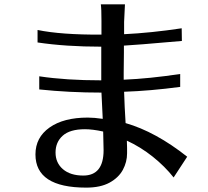

<svg xmlns="http://www.w3.org/2000/svg" viewBox="-20 -816 962 886"><path d="M143.6 -103.5Q143.6 -181.6 208.5 -227.5Q273.4 -273.4 384.8 -273.4Q414.1 -273.4 454.1 -267.6L448.2 -388.7Q299.8 -388.7 161.1 -403.3V-463.9Q284.2 -445.3 447.3 -445.3V-600.6Q283.2 -600.6 153.3 -620.1V-677.7Q261.7 -655.3 448.2 -656.2V-719.7Q448.2 -776.4 445.3 -795.9H556.6Q555.7 -779.3 552.7 -714.8V-658.2Q675.8 -664.1 818.4 -685.5L819.3 -627Q595.7 -607.4 551.8 -605.5V-572.3L550.8 -480.5V-448.2Q668.9 -453.1 811.5 -474.6V-415Q671.9 -396.5 552.7 -392.6Q554.7 -324.2 559.6 -248Q698.2 -208 843.8 -92.8L781.2 2.9Q741.2 -47.9 685.1 -92.8Q628.9 -137.7 565.4 -167Q566.4 -151.4 566.4 -133.8V-108.4Q566.4 -68.4 546.9 -32.2Q527.3 3.9 485.4 26.9Q443.4 49.8 377.9 49.8Q143.6 49.8 143.6 -103.5ZM364.3 -5.9Q458 -5.9 458 -123L456.1 -209Q407.2 -219.7 372.1 -219.7Q302.7 -219.7 269.5 -189.9Q236.3 -160.2 236.3 -112.3Q236.3 -64.5 270.5 -35.2Q304.7 -5.9 364.3 -5.9Z"/></svg>

Font: GenEi LateMin P v2
Style: Medium
Weight: 500
Designer: o_tamon (Modified)
Foundry: o_tamon / Adobe Systems Incorporated / FONT 910 / Philipp H. Poll
Version: Version 2.1;Original Version 1.004